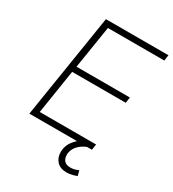

<svg xmlns="http://www.w3.org/2000/svg" viewBox="-211 -821 1017 1127"><g transform="rotate(30 297.0 -257.5)"><path d="M58 0 170 -705H594L588 -666H206L160 -377H522L516 -338H153L106 -39H488L482 0ZM419 190Q376 190 353 165.5Q330 141 330 103Q330 59 358.5 23.5Q387 -12 431 -31L449 0Q422 11 404.5 26.5Q387 42 378 60.5Q369 79 369 99Q369 124 382.5 139Q396 154 424 154Q436 154 449.5 151Q463 148 478 141L487 175Q477 180 458 185Q439 190 419 190Z"/></g></svg>

Font: Nunito Sans 12pt ExtraLight
Style: Italic
Weight: 200
Italic angle: -9°
Designer: Vernon Adams
Foundry: Vernon Adams
Version: Version 3.101;gftools[0.9.27]